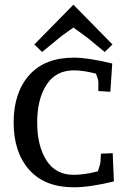

<svg xmlns="http://www.w3.org/2000/svg" viewBox="-20 -785 540 816"><path d="M294 11Q170 11 104 -63.5Q38 -138 38 -264.5Q38 -391 104 -465.5Q170 -540 294 -540Q355 -540 457 -515L449 -395L398 -398V-437Q398 -446 388 -472Q334 -486 294 -486Q217 -486 177.5 -424.5Q138 -363 138 -264.5Q138 -166 177 -104Q216 -42 293 -42Q339 -42 396 -57Q407 -90 407 -97L409 -132L459 -134L464 -14Q362 11 294 11ZM292 -765 458 -596 425 -564 351 -625 292 -668Q282 -661 267.5 -650.5Q253 -640 244.5 -634Q236 -628 233 -625L159 -564L126 -596Z"/></svg>

Font: Andada SC
Style: Regular
Weight: 400
Designer: Carolina Giovagnoli
Foundry: Carolina Giovagnoli
Version: Version 1.003